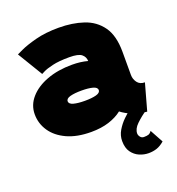

<svg xmlns="http://www.w3.org/2000/svg" viewBox="-133 -635 877 953"><g transform="rotate(-20 305.0 -158.0)"><path d="M258.8 14.6Q184.1 14.6 131.6 -9.5Q79.1 -33.7 51.8 -74.2Q24.4 -114.7 24.4 -163.6Q24.4 -212.4 57.9 -250.5Q91.3 -288.6 149.4 -310.3Q207.5 -332 282.2 -332Q327.1 -332 364.3 -321.8Q363.8 -343.8 346.9 -357.7Q330.1 -371.6 282.2 -371.6Q227.1 -371.6 193.1 -363.5Q159.2 -355.5 143.6 -347.4Q127.9 -339.4 127.9 -339.4L47.9 -471.7Q47.9 -471.7 77.4 -485.6Q106.9 -499.5 159.7 -513.4Q212.4 -527.3 282.2 -527.3Q354.5 -527.3 412.8 -507.8Q471.2 -488.3 505.6 -440.2Q540 -392.1 540 -306.6V-184.1Q540 -162.1 553.2 -144Q566.4 -126 592.8 -126L553.7 14.6Q511.2 11.2 478.5 -2.4Q445.8 -16.1 422.4 -34.2Q394 -11.7 353 1.5Q312 14.6 258.8 14.6ZM364.3 -168.5Q364.3 -183.1 341.6 -189.2Q318.8 -195.3 282.2 -195.3Q245.6 -195.3 222.9 -189.2Q200.2 -183.1 200.2 -168.5Q200.2 -153.8 222.9 -147.7Q245.6 -141.6 282.2 -141.6Q318.8 -141.6 341.6 -147.7Q364.3 -153.8 364.3 -168.5ZM536.6 109.9 574.7 179.7Q553.7 197.8 533.9 204.3Q514.2 210.9 490.7 210.9Q466.3 210.9 442.4 200.7Q418.5 190.4 402.6 168.2Q386.7 146 386.7 109.4Q386.7 80.1 402.1 54.2Q417.5 28.3 439 7.3Q460.4 -13.7 480.2 -28.1Q500 -42.5 508.8 -48.8L557.6 0Q518.1 28.3 493.9 51.8Q469.7 75.2 469.7 99.6Q469.7 108.9 476.8 118.2Q483.9 127.4 495.6 127.4Q511.7 127.4 520.5 124.3Q529.3 121.1 536.6 109.9Z"/></g></svg>

Font: Giphurs Black
Style: Regular
Weight: 900
Version: Version 0.920; ttfautohint (v1.8.4.7-5d5b)